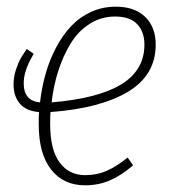

<svg xmlns="http://www.w3.org/2000/svg" viewBox="-20 -551 514 581"><path d="M451.2 -416Q451.2 -323.7 367.4 -273.4Q283.7 -223.1 132.8 -211.9Q131.8 -199.7 131.8 -175.8Q131.8 -98.1 160.2 -59.6Q188.5 -21 237.8 -21Q273.4 -21 303.2 -34.2Q333 -47.4 366.2 -74.2L382.8 -50.8Q347.2 -20 312.5 -5.1Q277.8 9.8 237.8 9.8Q171.9 9.8 134.5 -38.1Q97.2 -85.9 97.2 -174.8Q97.2 -199.7 98.1 -211.9Q59.6 -214.8 40.3 -237.1Q21 -259.3 21 -295.9Q21 -317.9 28.1 -339.6Q35.2 -361.3 42.2 -373.5Q49.3 -385.7 61 -402.8L82 -388.2Q81.5 -387.2 78.1 -381.1Q74.7 -375 72.5 -371.1Q70.3 -367.2 66.9 -360.1Q63.5 -353 61.3 -346.7Q59.1 -340.3 56.6 -332.3Q54.2 -324.2 53 -315.7Q51.8 -307.1 51.8 -298.8Q51.8 -245.6 101.1 -241.2Q106.4 -286.6 118.2 -328.1Q129.9 -369.6 149.7 -407Q169.4 -444.3 195.1 -471.7Q220.7 -499 255.4 -514.9Q290 -530.8 330.1 -530.8Q387.7 -530.8 419.4 -499.8Q451.2 -468.8 451.2 -416ZM328.1 -501Q286.6 -501 252 -479.2Q217.3 -457.5 194.3 -420.2Q171.4 -382.8 156.7 -337.6Q142.1 -292.5 136.2 -241.2Q276.9 -252.9 346.9 -295.7Q417 -338.4 417 -416Q417 -455.1 395 -478Q373 -501 328.1 -501Z"/></svg>

Font: Fira Sans Compressed UltraLight
Style: Italic
Weight: 200
Width: 3
Italic angle: -8°
Designer: Carrois Corporate & Edenspiekermann AG
Foundry: Carrois Corporate GbR & Edenspiekermann AG
Version: Version 4.203;PS 004.203;hotconv 1.0.88;makeotf.lib2.5.64775